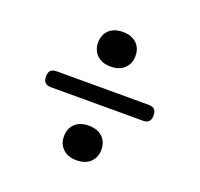

<svg xmlns="http://www.w3.org/2000/svg" viewBox="-101 -719 803 772"><g transform="rotate(20 300.0 -332.5)"><path d="M496 -299H104Q86 -299 78 -307.5Q70 -316 70 -333Q70 -351 78 -359Q86 -367 104 -367H496Q514 -367 522 -359Q530 -351 530 -333Q530 -316 522 -307.5Q514 -299 496 -299ZM300 -459Q263 -459 241.5 -479.5Q220 -500 220 -533Q220 -567 241.5 -587Q263 -607 300 -607Q337 -607 358.5 -587Q380 -567 380 -533Q380 -500 358.5 -479.5Q337 -459 300 -459ZM300 -58Q263 -58 241.5 -78.5Q220 -99 220 -132Q220 -166 241.5 -186Q263 -206 300 -206Q337 -206 358.5 -186Q380 -166 380 -132Q380 -99 358.5 -78.5Q337 -58 300 -58Z"/></g></svg>

Font: Maple Mono Light
Style: Regular
Weight: 300
Monospace: yes
Designer: subframe7536
Version: Version 7.000